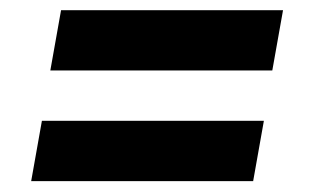

<svg xmlns="http://www.w3.org/2000/svg" viewBox="-20 -499 600 367"><path d="M500.5 -364.3H76.2L96.7 -479.5H521ZM463.9 -152.8H39.6L60.1 -268.1H484.4Z"/></svg>

Font: RobotoInd
Style: Bold Italic
Weight: 700
Italic angle: -12°
Designer: Google
Version: Version 2.001150; 2014